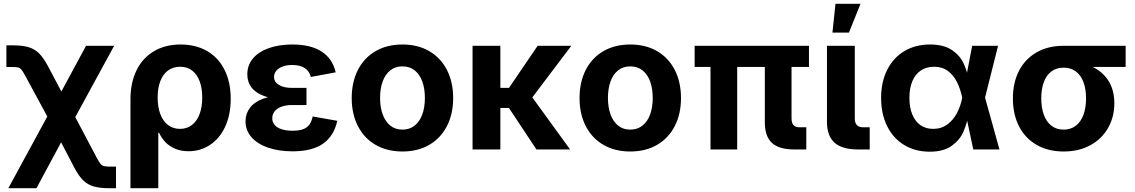

<svg xmlns="http://www.w3.org/2000/svg" viewBox="-20 -787 5979 1011"><path d="M275.4 -258.8H329.6L489.3 43.5Q501.5 66.4 509.3 75.7Q517.1 85 527.1 87.6Q537.1 90.3 558.6 90.3H590.8V204.1H558.6Q506.3 204.1 474.4 195.1Q442.4 186 418.9 163.6Q395.5 141.1 372.1 97.2L301.8 -37.6L171.9 204.1H23.9ZM45.4 -434.1H13.7V-548.3H45.4Q97.2 -548.3 129.6 -538.8Q162.1 -529.3 185.8 -505.9Q209.5 -482.4 232.9 -438L303.2 -305.2L433.1 -545.9H581.1L335.4 -95.2H271.5L115.2 -383.8Q101.1 -409.7 93.8 -419.2Q86.4 -428.7 76.9 -431.4Q67.4 -434.1 45.4 -434.1Z M931.2 -552.7Q1010.3 -552.7 1069.8 -518.6Q1129.4 -484.4 1162.1 -419.7Q1194.8 -355 1194.8 -266.6Q1194.8 -182.6 1165.8 -120.1Q1136.7 -57.6 1086.2 -24.2Q1035.6 9.3 972.7 9.3Q930.7 9.3 899.7 -4.9Q868.7 -19 849.1 -40.5Q829.6 -62 817.9 -87.4H813.5V204.1H667V-264.6Q667 -350.6 698.5 -415.8Q730 -481 789.8 -516.8Q849.6 -552.7 931.2 -552.7ZM1044.9 -273.4Q1044.9 -321.3 1031.7 -357.9Q1018.6 -394.5 992.4 -415Q966.3 -435.5 928.7 -435.5Q891.6 -435.5 864.7 -415.8Q837.9 -396 824 -359.4Q810.1 -322.8 810.1 -273.4Q810.1 -224.1 824 -186.8Q837.9 -149.4 864.5 -128.9Q891.1 -108.4 927.7 -108.4Q964.8 -108.4 991.2 -129.2Q1017.6 -149.9 1031.2 -187Q1044.9 -224.1 1044.9 -273.4Z M1272.9 -148.4Q1272.9 -188 1295.7 -218.8Q1318.4 -249.5 1366.2 -267.6Q1414.1 -285.6 1486.8 -285.6H1593.8V-233.9H1518.1Q1485.4 -233.9 1461.7 -225.1Q1438 -216.3 1425.8 -200.4Q1413.6 -184.6 1413.6 -164.1Q1413.6 -144.5 1425.8 -129.6Q1438 -114.7 1462.2 -106.7Q1486.3 -98.6 1521 -98.6Q1554.7 -98.6 1576.2 -106.7Q1597.7 -114.7 1609.4 -131.1Q1621.1 -147.5 1626.5 -173.8L1755.9 -150.9Q1738.8 -71.3 1681.4 -30.8Q1624 9.8 1520.5 9.8Q1449.2 9.8 1393.1 -9Q1336.9 -27.8 1304.9 -63.7Q1272.9 -99.6 1272.9 -148.4ZM1282.2 -395Q1282.2 -444.3 1312.7 -480Q1343.3 -515.6 1397 -534.2Q1450.7 -552.7 1519.5 -552.7Q1615.7 -552.7 1673.3 -515.6Q1731 -478.5 1747.6 -406.2L1616.7 -381.8Q1609.4 -412.1 1584.7 -428.5Q1560.1 -444.8 1519 -444.8Q1489.3 -444.8 1467.5 -436.5Q1445.8 -428.2 1434.3 -413.8Q1422.9 -399.4 1422.9 -381.8Q1422.9 -356 1448.2 -340.1Q1473.6 -324.2 1518.1 -324.2H1593.8V-264.2H1486.8Q1418 -264.2 1372.1 -280.8Q1326.2 -297.4 1304.2 -326.7Q1282.2 -356 1282.2 -395Z M1832 -270.5Q1832 -354.5 1864.5 -418.5Q1897 -482.4 1957.5 -517.6Q2018.1 -552.7 2099.1 -552.7Q2180.2 -552.7 2240.5 -517.6Q2300.8 -482.4 2333.5 -418.5Q2366.2 -354.5 2366.2 -270.5Q2366.2 -187 2333.5 -123.3Q2300.8 -59.6 2240.5 -24.4Q2180.2 10.7 2099.1 10.7Q2018.1 10.7 1957.5 -24.4Q1897 -59.6 1864.5 -123.3Q1832 -187 1832 -270.5ZM2217.3 -271Q2217.3 -319.8 2203.9 -357.4Q2190.4 -395 2163.8 -416.3Q2137.2 -437.5 2099.1 -437.5Q2061 -437.5 2034.7 -416.3Q2008.3 -395 1994.9 -357.7Q1981.4 -320.3 1981.4 -271Q1981.4 -222.7 1994.9 -185.1Q2008.3 -147.5 2034.7 -126Q2061 -104.5 2099.1 -104.5Q2137.2 -104.5 2163.8 -126Q2190.4 -147.5 2203.9 -185.1Q2217.3 -222.7 2217.3 -271Z M2614.7 0H2468.3V-545.9H2614.7ZM2741.2 -218.8H2577.1V-324.2H2660.2L2811 -545.9H2988.3ZM2656.2 -224.1 2767.6 -295.4 2981.9 0H2804.7Z M3031.7 -270.5Q3031.7 -354.5 3064.2 -418.5Q3096.7 -482.4 3157.2 -517.6Q3217.8 -552.7 3298.8 -552.7Q3379.9 -552.7 3440.2 -517.6Q3500.5 -482.4 3533.2 -418.5Q3565.9 -354.5 3565.9 -270.5Q3565.9 -187 3533.2 -123.3Q3500.5 -59.6 3440.2 -24.4Q3379.9 10.7 3298.8 10.7Q3217.8 10.7 3157.2 -24.4Q3096.7 -59.6 3064.2 -123.3Q3031.7 -187 3031.7 -270.5ZM3417 -271Q3417 -319.8 3403.6 -357.4Q3390.1 -395 3363.5 -416.3Q3336.9 -437.5 3298.8 -437.5Q3260.7 -437.5 3234.4 -416.3Q3208 -395 3194.6 -357.7Q3181.2 -320.3 3181.2 -271Q3181.2 -222.7 3194.6 -185.1Q3208 -147.5 3234.4 -126Q3260.7 -104.5 3298.8 -104.5Q3336.9 -104.5 3363.5 -126Q3390.1 -147.5 3403.6 -185.1Q3417 -222.7 3417 -271Z M4007.3 -143.1V-514.2H4147.9V-164.1Q4147.9 -139.6 4158.4 -128.2Q4168.9 -116.7 4190.9 -116.7H4225.6V0H4163.6Q4081.1 0 4044.2 -34.9Q4007.3 -69.8 4007.3 -143.1ZM3721.2 -514.2H3861.8V0H3721.2ZM3637.7 -545.9H4239.7V-434.6H3637.7Z M4334.5 -145V-545.9H4481V-163.1Q4481 -139.6 4491.9 -128.2Q4502.9 -116.7 4525.4 -116.7H4559.6V0H4498.5Q4414.1 0 4374.3 -35.6Q4334.5 -71.3 4334.5 -145ZM4379.4 -767.1H4511.2L4450.2 -615.2H4363.3Z M4619.6 -271Q4619.6 -355.5 4651.6 -419.2Q4683.6 -482.9 4741.9 -517.8Q4800.3 -552.7 4877.4 -552.7Q4949.2 -552.7 4992.2 -523.7Q5035.2 -494.6 5054.2 -452.9Q5073.2 -411.1 5082 -360.4H5129.4L5166.5 -274.4L5242.7 0H5105L5046.4 -274.4Q5037.1 -318.4 5019.3 -354.5Q5001.5 -390.6 4971.4 -413.1Q4941.4 -435.5 4898.4 -435.5Q4857.9 -435.5 4828.9 -416Q4799.8 -396.5 4784.2 -359.6Q4768.6 -322.8 4768.6 -272Q4768.6 -221.2 4783.7 -184.3Q4798.8 -147.5 4826.9 -127.9Q4855 -108.4 4894 -108.4Q4937 -108.4 4968.8 -132.1Q5000.5 -155.8 5019.5 -192.6Q5038.6 -229.5 5046.4 -271.5L5099.1 -545.9H5235.4L5166.5 -271.5L5129.4 -190.9H5082Q5070.8 -135.3 5053 -93.3Q5035.2 -51.3 4992.2 -19.8Q4949.2 11.7 4875.5 11.7Q4799.3 11.7 4741.2 -23.4Q4683.1 -58.6 4651.4 -122.8Q4619.6 -187 4619.6 -271Z M5313.5 -268.6Q5313.5 -352.1 5345.9 -414.6Q5378.4 -477.1 5438.7 -511.5Q5499 -545.9 5580.6 -545.9H5907.2V-434.6H5668.9L5580.6 -430.7Q5542.5 -430.7 5515.9 -410.6Q5489.3 -390.6 5476.1 -354Q5462.9 -317.4 5462.9 -268.6Q5462.9 -220.2 5476.3 -183.1Q5489.7 -146 5516.1 -125.2Q5542.5 -104.5 5580.6 -104.5Q5618.7 -104.5 5645.3 -125.2Q5671.9 -146 5685.3 -183.1Q5698.7 -220.2 5698.7 -268.6Q5698.7 -317.4 5685.3 -354Q5671.9 -390.6 5645.3 -410.6Q5618.7 -430.7 5580.6 -430.7V-465.8Q5661.1 -465.8 5721.2 -440.4Q5781.2 -415 5814.5 -365Q5847.7 -314.9 5847.7 -243.2Q5847.7 -171.4 5814.9 -113.5Q5782.2 -55.7 5721.7 -22.5Q5661.1 10.7 5580.6 10.7Q5499.5 10.7 5439 -23.9Q5378.4 -58.6 5345.9 -121.8Q5313.5 -185.1 5313.5 -268.6Z"/></svg>

Font: Inter RS Variable
Style: Regular
Weight: 400
Designer: Rasmus Andersson (customised by Maria Ramos and Noel Pretorius)
Foundry: rsms
Version: Version 3.001;Glyphs 3.2.3 (3260)